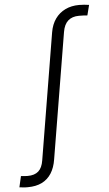

<svg xmlns="http://www.w3.org/2000/svg" viewBox="-182 -783 585 1035"><g transform="rotate(-5 110.0 -265.5)"><path d="M-74.2 211.9Q-83 211.9 -89.4 211.7Q-95.7 211.4 -102.5 210.4Q-109.4 209.5 -119.6 208.5L-106 148.9Q-96.2 149.9 -88.1 150.6Q-80.1 151.4 -69.8 151.4Q-32.2 151.4 -11.5 133.1Q9.3 114.7 15.6 74.7L128.9 -608.4Q136.2 -651.4 157.5 -681.2Q178.7 -710.9 211.7 -726.8Q244.6 -742.7 286.6 -742.7Q300.8 -742.7 314 -741.5Q327.1 -740.2 340.3 -738.3L326.2 -682.6Q316.9 -683.6 304.9 -684.1Q293 -684.6 280.8 -684.6Q243.7 -684.6 221.7 -665Q199.7 -645.5 192.9 -604.5L80.1 74.2Q73.2 119.1 53.5 149.9Q33.7 180.7 2 196.3Q-29.8 211.9 -74.2 211.9Z"/></g></svg>

Font: Inter 24pt Light
Style: Italic
Weight: 300
Italic angle: -9.3988°
Designer: Rasmus Andersson
Foundry: rsms
Version: Version 4.001;git-66647c0bb